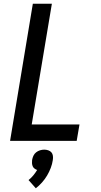

<svg xmlns="http://www.w3.org/2000/svg" viewBox="-20 -755 540 1029"><path d="M34 0 156 -735H258L150 -88H406L391 0ZM172 254 133 210Q147 199 158.5 185Q170 171 179 156Q171 153 164.5 148Q158 143 155 135.5Q152 128 151.5 119.5Q151 111 152 103Q154 91 159 80Q164 69 173.5 61.5Q183 54 194.5 50.5Q206 47 217 47Q228 47 238.5 50.5Q249 54 255.5 61.5Q262 69 263.5 80Q265 91 263 103Q260 124 252 145Q244 166 232.5 185.5Q221 205 205.5 222.5Q190 240 172 254Z"/></svg>

Font: Iosevka Curly Semibold Oblique
Style: Regular
Weight: 600
Italic angle: -9°
Monospace: yes
Designer: Belleve Invis
Foundry: Belleve Invis
Version: Version 11.1.0; ttfautohint (v1.8.3)